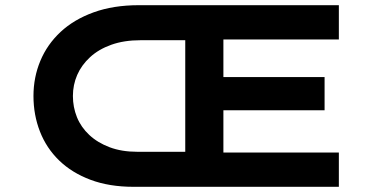

<svg xmlns="http://www.w3.org/2000/svg" viewBox="-20 -720 1458 740"><path d="M495 0Q401 0 329 -27Q257 -54 208 -101.5Q159 -149 134 -213Q109 -277 109 -350Q109 -422 135.5 -485.5Q162 -549 213.5 -597Q265 -645 341 -672.5Q417 -700 515 -700H1286V-568H841V-423H1231V-295H841V-132H1286V0ZM261 -350Q261 -307 276.5 -268.5Q292 -230 324 -200Q356 -170 402.5 -152.5Q449 -135 509 -135H694V-565H522Q458 -565 409 -547.5Q360 -530 327 -499.5Q294 -469 277.5 -431Q261 -393 261 -350Z"/></svg>

Font: Lexend Tera SemiBold
Style: Regular
Weight: 600
Version: Version 1.007